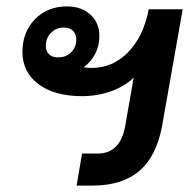

<svg xmlns="http://www.w3.org/2000/svg" viewBox="-20 -579 605 599"><path d="M550 -550 486 -188Q469 -93 415.5 -46.5Q362 0 268 0H219L236 -100H285Q356 -100 371 -188L397 -337Q370 -310 327 -294.5Q284 -279 236 -279Q150 -279 100 -316.5Q50 -354 50 -417Q50 -479 89 -519Q128 -559 189 -559Q234 -559 262 -533.5Q290 -508 290 -467Q290 -436 277 -411Q264 -386 241 -369Q257 -367 266 -367Q332 -367 380 -416.5Q428 -466 444 -550ZM123 -436Q123 -419 133 -409.5Q143 -400 162 -400Q186 -400 202 -416Q218 -432 218 -456Q218 -473 207.5 -483Q197 -493 179 -493Q155 -493 139 -476.5Q123 -460 123 -436Z"/></svg>

Font: Bai Jamjuree SemiBold
Style: Italic
Weight: 600
Italic angle: -10°
Version: Version 1.000; ttfautohint (v1.6)